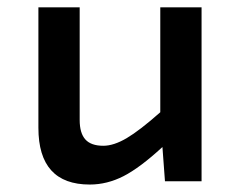

<svg xmlns="http://www.w3.org/2000/svg" viewBox="-20 -491 654 520"><path d="M525.9 0H426.8L419.9 -92.8Q358.9 -36.6 314.5 -13.9Q270 8.8 223.1 8.8Q84 8.8 84 -145V-471.2H195.8V-166Q195.8 -130.4 211.2 -113.3Q226.6 -96.2 259.8 -96.2Q288.1 -96.2 323.2 -116.9Q358.4 -137.7 414.1 -187V-471.2H525.9Z"/></svg>

Font: IntelOne Mono Medium
Style: Regular
Weight: 500
Designer: Fred Shallcrass
Foundry: Frere-Jones Type LLC
Version: Version 1.200;hotconv 1.1.0;makeotfexe 2.6.0;FJTRelease1.2